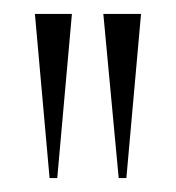

<svg xmlns="http://www.w3.org/2000/svg" viewBox="-20 -734 252 275"><path d="M51 -479H62L83 -714H30ZM150 -479H161L182 -714H128Z"/></svg>

Font: Noto Serif Display ExtraLight
Style: Regular
Weight: 200
Designer: Monotype Design Team
Foundry: Monotype Imaging Inc.
Version: Version 2.009